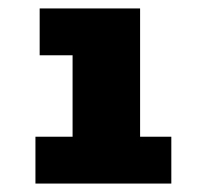

<svg xmlns="http://www.w3.org/2000/svg" viewBox="-20 -762 470 455"><path d="M386 -438V-327H64V-438H152V-631H74V-742H312V-438Z"/></svg>

Font: AtCorfu Sans
Style: AtCorfu Sans Black
Weight: 900
Designer: Kostas Teopoulos
Foundry: Kostas Teopoulos
Version: Version 1.00 July 8, 2025, initial release